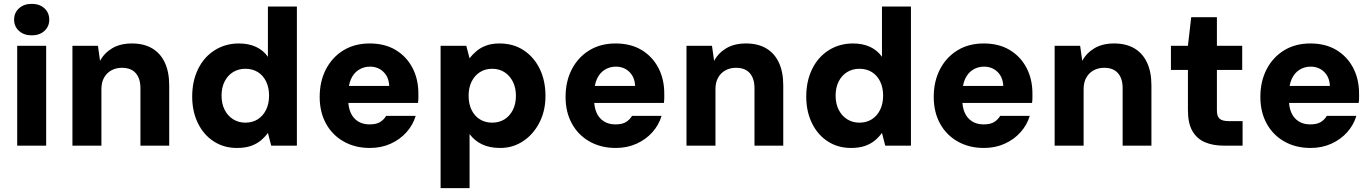

<svg xmlns="http://www.w3.org/2000/svg" viewBox="-20 -754 7104 994"><path d="M69 0V-517H219V0ZM144 -571Q104 -571 78.5 -594Q53 -617 53 -652Q53 -688 78.5 -711Q104 -734 144 -734Q185 -734 210 -711Q235 -688 235 -652Q235 -617 210 -594Q185 -571 144 -571Z M355 0V-517H487L498 -439Q520 -480 561.5 -504.5Q603 -529 663 -529Q725 -529 768 -503.5Q811 -478 833.5 -429.5Q856 -381 856 -312V0H707V-298Q707 -347 683 -375Q659 -403 611 -403Q581 -403 557 -390Q533 -377 519 -352.5Q505 -328 505 -292V0Z M1206 12Q1139 12 1086.5 -22Q1034 -56 1004.5 -116.5Q975 -177 975 -254Q975 -334 1005.5 -396.5Q1036 -459 1091.5 -494Q1147 -529 1217 -529Q1267 -529 1305 -511.5Q1343 -494 1367 -460V-720H1517V0H1384L1367 -66Q1352 -45 1330.5 -27Q1309 -9 1279 1.5Q1249 12 1206 12ZM1250 -119Q1287 -119 1314.5 -136.5Q1342 -154 1357.5 -185.5Q1373 -217 1373 -259Q1373 -301 1357.5 -332.5Q1342 -364 1314.5 -381Q1287 -398 1250 -398Q1215 -398 1187 -381Q1159 -364 1143 -332.5Q1127 -301 1127 -259Q1127 -217 1143 -185.5Q1159 -154 1187 -136.5Q1215 -119 1250 -119Z M1895 12Q1818 12 1759 -21.5Q1700 -55 1667.5 -114.5Q1635 -174 1635 -252Q1635 -333 1667.5 -395.5Q1700 -458 1758 -493.5Q1816 -529 1894 -529Q1972 -529 2028 -495.5Q2084 -462 2115 -403.5Q2146 -345 2146 -269Q2146 -259 2146 -247Q2146 -235 2144 -221H1741V-309H1995Q1993 -355 1965 -382Q1937 -409 1895 -409Q1864 -409 1838 -393Q1812 -377 1797.5 -345.5Q1783 -314 1783 -266V-236Q1783 -199 1795.5 -170.5Q1808 -142 1833 -126Q1858 -110 1893 -110Q1928 -110 1947.5 -122Q1967 -134 1979 -154H2132Q2118 -107 2084.5 -69.5Q2051 -32 2002.5 -10Q1954 12 1895 12Z M2261 220V-517H2394L2411 -452Q2427 -473 2448 -490.5Q2469 -508 2498 -518.5Q2527 -529 2566 -529Q2638 -529 2691.5 -493.5Q2745 -458 2774.5 -397Q2804 -336 2804 -257Q2804 -180 2772.5 -119Q2741 -58 2688 -23Q2635 12 2570 12Q2514 12 2475 -7Q2436 -26 2411 -60V220ZM2528 -119Q2564 -119 2591.5 -136Q2619 -153 2635 -184.5Q2651 -216 2651 -258Q2651 -300 2635 -331.5Q2619 -363 2591.5 -380.5Q2564 -398 2528 -398Q2492 -398 2464.5 -380.5Q2437 -363 2421.5 -331.5Q2406 -300 2406 -259Q2406 -216 2421.5 -184.5Q2437 -153 2464.5 -136Q2492 -119 2528 -119Z M3168 12Q3091 12 3032 -21.5Q2973 -55 2940.5 -114.5Q2908 -174 2908 -252Q2908 -333 2940.5 -395.5Q2973 -458 3031 -493.5Q3089 -529 3167 -529Q3245 -529 3301 -495.5Q3357 -462 3388 -403.5Q3419 -345 3419 -269Q3419 -259 3419 -247Q3419 -235 3417 -221H3014V-309H3268Q3266 -355 3238 -382Q3210 -409 3168 -409Q3137 -409 3111 -393Q3085 -377 3070.5 -345.5Q3056 -314 3056 -266V-236Q3056 -199 3068.5 -170.5Q3081 -142 3106 -126Q3131 -110 3166 -110Q3201 -110 3220.5 -122Q3240 -134 3252 -154H3405Q3391 -107 3357.5 -69.5Q3324 -32 3275.5 -10Q3227 12 3168 12Z M3534 0V-517H3666L3677 -439Q3699 -480 3740.5 -504.5Q3782 -529 3842 -529Q3904 -529 3947 -503.5Q3990 -478 4012.5 -429.5Q4035 -381 4035 -312V0H3886V-298Q3886 -347 3862 -375Q3838 -403 3790 -403Q3760 -403 3736 -390Q3712 -377 3698 -352.5Q3684 -328 3684 -292V0Z M4385 12Q4318 12 4265.5 -22Q4213 -56 4183.5 -116.5Q4154 -177 4154 -254Q4154 -334 4184.5 -396.5Q4215 -459 4270.5 -494Q4326 -529 4396 -529Q4446 -529 4484 -511.5Q4522 -494 4546 -460V-720H4696V0H4563L4546 -66Q4531 -45 4509.5 -27Q4488 -9 4458 1.5Q4428 12 4385 12ZM4429 -119Q4466 -119 4493.5 -136.5Q4521 -154 4536.5 -185.5Q4552 -217 4552 -259Q4552 -301 4536.5 -332.5Q4521 -364 4493.5 -381Q4466 -398 4429 -398Q4394 -398 4366 -381Q4338 -364 4322 -332.5Q4306 -301 4306 -259Q4306 -217 4322 -185.5Q4338 -154 4366 -136.5Q4394 -119 4429 -119Z M5074 12Q4997 12 4938 -21.5Q4879 -55 4846.5 -114.5Q4814 -174 4814 -252Q4814 -333 4846.5 -395.5Q4879 -458 4937 -493.5Q4995 -529 5073 -529Q5151 -529 5207 -495.5Q5263 -462 5294 -403.5Q5325 -345 5325 -269Q5325 -259 5325 -247Q5325 -235 5323 -221H4920V-309H5174Q5172 -355 5144 -382Q5116 -409 5074 -409Q5043 -409 5017 -393Q4991 -377 4976.5 -345.5Q4962 -314 4962 -266V-236Q4962 -199 4974.5 -170.5Q4987 -142 5012 -126Q5037 -110 5072 -110Q5107 -110 5126.5 -122Q5146 -134 5158 -154H5311Q5297 -107 5263.5 -69.5Q5230 -32 5181.5 -10Q5133 12 5074 12Z M5440 0V-517H5572L5583 -439Q5605 -480 5646.5 -504.5Q5688 -529 5748 -529Q5810 -529 5853 -503.5Q5896 -478 5918.5 -429.5Q5941 -381 5941 -312V0H5792V-298Q5792 -347 5768 -375Q5744 -403 5696 -403Q5666 -403 5642 -390Q5618 -377 5604 -352.5Q5590 -328 5590 -292V0Z M6315 0Q6260 0 6218.5 -17.5Q6177 -35 6153.5 -75Q6130 -115 6130 -184V-392H6042V-517H6130L6147 -665H6280V-517H6411V-392H6280V-182Q6280 -152 6294 -139.5Q6308 -127 6341 -127H6413V0Z M6765 12Q6688 12 6629 -21.5Q6570 -55 6537.5 -114.5Q6505 -174 6505 -252Q6505 -333 6537.5 -395.5Q6570 -458 6628 -493.5Q6686 -529 6764 -529Q6842 -529 6898 -495.5Q6954 -462 6985 -403.5Q7016 -345 7016 -269Q7016 -259 7016 -247Q7016 -235 7014 -221H6611V-309H6865Q6863 -355 6835 -382Q6807 -409 6765 -409Q6734 -409 6708 -393Q6682 -377 6667.5 -345.5Q6653 -314 6653 -266V-236Q6653 -199 6665.5 -170.5Q6678 -142 6703 -126Q6728 -110 6763 -110Q6798 -110 6817.5 -122Q6837 -134 6849 -154H7002Q6988 -107 6954.5 -69.5Q6921 -32 6872.5 -10Q6824 12 6765 12Z"/></svg>

Font: DM Sans 11pt Black
Style: Regular
Weight: 900
Version: Version 4.004;gftools[0.9.30]